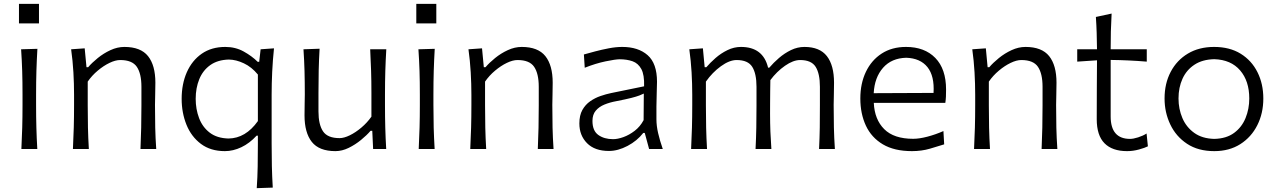

<svg xmlns="http://www.w3.org/2000/svg" viewBox="-20 -772 6622 995"><path d="M78.3 -751.8H182V-650.8H78.3ZM90.8 0Q93.8 -57.6 95.2 -111.1Q96.7 -164.6 96.7 -228.5V-280.8Q96.7 -348.6 95 -403.8Q93.3 -459 89.4 -516.6L173.8 -519Q170.4 -460.9 168.7 -405Q167 -349.1 167 -280.8V-228.5Q167 -164.6 168.5 -111.1Q169.9 -57.6 173.3 0Z M357.9 0Q360.8 -57.6 362.3 -111.1Q363.8 -164.6 363.8 -228.5V-280.8Q363.8 -337.4 360.4 -397.5Q356.9 -457.5 348.6 -516.6L418.9 -521.5L428.2 -423.8H437Q456.5 -446.8 486.6 -471.2Q516.6 -495.6 552.5 -512.2Q588.4 -528.8 624.5 -528.8Q709 -528.8 747.1 -481.2Q785.2 -433.6 785.2 -343.3Q785.2 -310.1 784.2 -280.8Q783.2 -251.5 783.2 -228.5Q783.2 -164.6 784.4 -111.1Q785.6 -57.6 789.6 0H708Q710.4 -57.6 711.7 -110.8Q712.9 -164.1 712.9 -226.1V-322.3Q712.9 -390.6 689 -425.8Q665 -460.9 603 -460.9Q578.1 -460.9 547.4 -446Q516.6 -431.2 486.6 -406Q456.5 -380.9 434.6 -349.1V-226.1Q434.6 -164.1 435.8 -110.8Q437 -57.6 440.4 0Z M1310.5 203.1Q1314.5 145.5 1315.4 90.6Q1316.4 35.6 1316.4 -26.4V-68.8H1309.6Q1273.4 -29.3 1230.7 -9Q1188 11.2 1145.5 11.2Q1071.3 11.2 1021.2 -26.4Q971.2 -64 946.3 -125.7Q921.4 -187.5 921.4 -259.8Q921.4 -336.9 948.2 -397.7Q975.1 -458.5 1025.6 -493.7Q1076.2 -528.8 1147.5 -528.8Q1200.2 -528.8 1242.9 -505.1Q1285.6 -481.4 1315.4 -451.7H1323.2L1330.6 -516.6L1399.9 -521.5Q1393.6 -460.9 1390.6 -399.9Q1387.7 -338.9 1387.7 -280.8V-28.8Q1387.7 35.2 1388.9 88.9Q1390.1 142.6 1393.6 200.2ZM1164.1 -54.2Q1252.9 -55.2 1316.4 -144.5V-385.7Q1284.2 -424.8 1243.9 -443.8Q1203.6 -462.9 1166 -463.4Q1107.9 -461.9 1069.6 -434.6Q1031.2 -407.2 1012.7 -361.6Q994.1 -315.9 994.1 -259.8Q994.1 -206.5 1011.7 -159.9Q1029.3 -113.3 1066.9 -84.5Q1104.5 -55.7 1164.1 -54.2Z M1718.3 11.2Q1633.8 11.2 1595.9 -36.6Q1558.1 -84.5 1558.1 -174.3Q1558.1 -207.5 1558.8 -233.2Q1559.6 -258.8 1559.6 -282.7Q1559.6 -349.6 1558.1 -404.3Q1556.6 -459 1552.7 -516.6L1636.2 -519.5Q1632.8 -461.9 1631.6 -406.7Q1630.4 -351.6 1630.4 -289.6V-194.8Q1630.4 -126.5 1654.1 -91.3Q1677.7 -56.2 1739.7 -56.2Q1762.7 -56.2 1792.7 -70.8Q1822.8 -85.4 1852.8 -110.8Q1882.8 -136.2 1904.8 -167.5V-289.6Q1904.8 -351.6 1903.1 -405.3Q1901.4 -459 1898.4 -516.6H1981.9Q1978.5 -459 1976.8 -404.3Q1975.1 -349.6 1975.1 -282.7V-228.5Q1975.1 -164.6 1976.6 -111.1Q1978 -57.6 1981.4 0H1913.6L1909.2 -94.2H1900.4Q1880.9 -71.3 1851.1 -46.9Q1821.3 -22.5 1786.9 -5.6Q1752.4 11.2 1718.3 11.2Z M2137.4 -751.8H2241.1V-650.8H2137.4ZM2149.9 0Q2152.8 -57.6 2154.3 -111.1Q2155.8 -164.6 2155.8 -228.5V-280.8Q2155.8 -348.6 2154.1 -403.8Q2152.3 -459 2148.4 -516.6L2232.9 -519Q2229.5 -460.9 2227.8 -405Q2226.1 -349.1 2226.1 -280.8V-228.5Q2226.1 -164.6 2227.5 -111.1Q2229 -57.6 2232.4 0Z M2417 0Q2419.9 -57.6 2421.4 -111.1Q2422.9 -164.6 2422.9 -228.5V-280.8Q2422.9 -337.4 2419.4 -397.5Q2416 -457.5 2407.7 -516.6L2478 -521.5L2487.3 -423.8H2496.1Q2515.6 -446.8 2545.7 -471.2Q2575.7 -495.6 2611.6 -512.2Q2647.5 -528.8 2683.6 -528.8Q2768.1 -528.8 2806.2 -481.2Q2844.2 -433.6 2844.2 -343.3Q2844.2 -310.1 2843.3 -280.8Q2842.3 -251.5 2842.3 -228.5Q2842.3 -164.6 2843.5 -111.1Q2844.7 -57.6 2848.6 0H2767.1Q2769.5 -57.6 2770.8 -110.8Q2772 -164.1 2772 -226.1V-322.3Q2772 -390.6 2748 -425.8Q2724.1 -460.9 2662.1 -460.9Q2637.2 -460.9 2606.4 -446Q2575.7 -431.2 2545.7 -406Q2515.6 -380.9 2493.7 -349.1V-226.1Q2493.7 -164.1 2494.9 -110.8Q2496.1 -57.6 2499.5 0Z M3135.7 10.3Q3062 10.3 3022.2 -30Q2982.4 -70.3 2982.4 -132.3Q2982.4 -174.3 2998 -202.1Q3013.7 -230 3038.6 -247.3Q3063.5 -264.6 3092 -274.4Q3120.6 -284.2 3146.5 -289.6L3317.9 -324.7Q3319.8 -384.3 3303.5 -414.3Q3287.1 -444.3 3257.8 -454.6Q3228.5 -464.8 3191.4 -464.8Q3169.9 -464.8 3118.4 -454.1Q3066.9 -443.4 3010.3 -420.9L3005.9 -489.7Q3029.8 -496.6 3064 -505.6Q3098.1 -514.6 3135 -521.7Q3171.9 -528.8 3204.6 -528.8Q3287.6 -528.8 3336.2 -486.1Q3384.8 -443.4 3384.8 -348.1Q3384.8 -325.2 3383.3 -289.6Q3381.8 -253.9 3381.8 -220.2V-153.8Q3381.8 -120.1 3390.6 -82Q3399.4 -43.9 3414.6 0H3343.8L3321.3 -83H3313.5Q3281.7 -42 3232.2 -15.9Q3182.6 10.3 3135.7 10.3ZM3157.2 -50.8Q3180.7 -50.8 3210.7 -61.5Q3240.7 -72.3 3269 -94Q3297.4 -115.7 3315.4 -149.4L3316.4 -287.1Q3307.6 -282.7 3293.2 -277.1Q3278.8 -271.5 3251 -264.4Q3223.1 -257.3 3173.3 -247.6Q3140.6 -241.7 3112.5 -230.2Q3084.5 -218.8 3067.4 -198.5Q3050.3 -178.2 3050.3 -145.5Q3050.3 -94.2 3080.8 -72.5Q3111.3 -50.8 3157.2 -50.8Z M4224.6 0Q4227.5 -57.6 4228.3 -110.8Q4229 -164.1 4229 -226.1V-322.3Q4229 -390.6 4206.8 -425.8Q4184.6 -460.9 4126.5 -460.9Q4090.8 -460.9 4048.1 -431.2Q4005.4 -401.4 3972.2 -356.9Q3971.7 -333 3971.4 -301.5Q3971.2 -270 3970.9 -238.5Q3970.7 -207 3970.7 -182.6Q3970.7 -133.8 3972.4 -90.1Q3974.1 -46.4 3977.5 0H3895.5Q3898.4 -57.6 3899.4 -110.8Q3900.4 -164.1 3900.4 -226.1V-322.3Q3900.4 -390.6 3878.2 -425.8Q3856 -460.9 3797.4 -460.9Q3760.3 -460.9 3715.8 -428.7Q3671.4 -396.5 3638.2 -349.1V-226.1Q3638.2 -164.1 3639.4 -110.8Q3640.6 -57.6 3644 0H3561.5Q3564.5 -57.6 3565.9 -111.1Q3567.4 -164.6 3567.4 -228.5V-280.8Q3567.4 -337.4 3564 -397.5Q3560.5 -457.5 3552.2 -516.6L3622.6 -521.5L3631.8 -423.8H3640.6Q3660.2 -446.8 3688 -471.2Q3715.8 -495.6 3749.8 -512.2Q3783.7 -528.8 3819.8 -528.8Q3934.6 -528.8 3960.4 -421.4H3966.8Q3988.3 -446.8 4016.8 -471.4Q4045.4 -496.1 4079.1 -512.5Q4112.8 -528.8 4148.9 -528.8Q4228 -528.8 4265.1 -481.2Q4302.2 -433.6 4302.2 -343.3Q4302.2 -310.1 4301.3 -280.8Q4300.3 -251.5 4300.3 -228.5Q4300.3 -164.6 4301.5 -111.1Q4302.7 -57.6 4306.6 0Z M4706.1 11.2Q4614.7 11.2 4555.4 -23.9Q4496.1 -59.1 4467.3 -120.8Q4438.5 -182.6 4438.5 -261.7Q4438.5 -339.4 4467.3 -399.7Q4496.1 -460 4549.1 -494.4Q4602.1 -528.8 4675.3 -528.8Q4771.5 -528.8 4827.1 -471.7Q4882.8 -414.6 4882.8 -308.1Q4882.8 -288.1 4882.1 -271.2Q4881.3 -254.4 4878.9 -238.8H4508.3Q4512.2 -152.8 4562.3 -102.8Q4612.3 -52.7 4712.4 -52.7Q4744.1 -52.7 4786.1 -63.7Q4828.1 -74.7 4869.1 -92.8L4873 -23.9Q4842.8 -14.2 4799.3 -1.5Q4755.9 11.2 4706.1 11.2ZM4817.9 -290.5Q4823.2 -377.9 4786.4 -424.1Q4749.5 -470.2 4676.3 -472.7Q4600.1 -470.7 4556.2 -420.7Q4512.2 -370.6 4507.8 -289.1Z M5027.8 0Q5030.8 -57.6 5032.2 -111.1Q5033.7 -164.6 5033.7 -228.5V-280.8Q5033.7 -337.4 5030.3 -397.5Q5026.9 -457.5 5018.6 -516.6L5088.9 -521.5L5098.1 -423.8H5106.9Q5126.5 -446.8 5156.5 -471.2Q5186.5 -495.6 5222.4 -512.2Q5258.3 -528.8 5294.4 -528.8Q5378.9 -528.8 5417 -481.2Q5455.1 -433.6 5455.1 -343.3Q5455.1 -310.1 5454.1 -280.8Q5453.1 -251.5 5453.1 -228.5Q5453.1 -164.6 5454.3 -111.1Q5455.6 -57.6 5459.5 0H5377.9Q5380.4 -57.6 5381.6 -110.8Q5382.8 -164.1 5382.8 -226.1V-322.3Q5382.8 -390.6 5358.9 -425.8Q5335 -460.9 5272.9 -460.9Q5248 -460.9 5217.3 -446Q5186.5 -431.2 5156.5 -406Q5126.5 -380.9 5104.5 -349.1V-226.1Q5104.5 -164.1 5105.7 -110.8Q5106.9 -57.6 5110.4 0Z M5820.8 11.2Q5744.1 11.2 5703.9 -29.5Q5663.6 -70.3 5663.6 -154.3Q5663.6 -240.2 5664.1 -319.6Q5664.6 -398.9 5665 -459.5L5562.5 -452.6V-516.6H5665Q5664.6 -561.5 5663.3 -601.3Q5662.1 -641.1 5659.2 -684.1L5740.7 -701.7Q5737.8 -649.9 5736.8 -608.6Q5735.8 -567.4 5735.8 -516.6H5922.9V-452.6Q5876.5 -456.5 5829.1 -458.7Q5781.7 -460.9 5735.8 -461.4V-168.5Q5735.8 -52.2 5836.4 -52.2Q5853 -52.2 5877.9 -60.1Q5902.8 -67.9 5921.9 -80.1L5928.7 -13.7Q5913.6 -5.9 5882.6 2.7Q5851.6 11.2 5820.8 11.2Z M6272.9 11.2Q6189 11.2 6131.6 -26.9Q6074.2 -64.9 6044.7 -127.2Q6015.1 -189.5 6015.1 -261.7Q6015.1 -339.4 6046.9 -399.7Q6078.6 -460 6136.2 -494.4Q6193.8 -528.8 6272 -528.8Q6352.5 -528.8 6409.4 -493.7Q6466.3 -458.5 6496.6 -397.9Q6526.9 -337.4 6526.9 -261.7Q6526.9 -185.1 6495.8 -123.3Q6464.8 -61.5 6407.7 -25.1Q6350.6 11.2 6272.9 11.2ZM6272.9 -52.2Q6335.4 -53.7 6375.5 -83.3Q6415.5 -112.8 6434.8 -160.2Q6454.1 -207.5 6454.1 -261.7Q6454.1 -352.1 6406.7 -407.2Q6359.4 -462.4 6272.9 -465.3Q6211.4 -463.9 6170.2 -436.8Q6128.9 -409.7 6108.2 -364.3Q6087.4 -318.8 6087.4 -261.7Q6087.4 -207.5 6107.4 -160.4Q6127.4 -113.3 6168.7 -83.5Q6210 -53.7 6272.9 -52.2Z"/></svg>

Font: Pinar-DS3-FD Regular
Style: Regular
Weight: 400
Designer: Amin Abedi
Version: Version 3.000